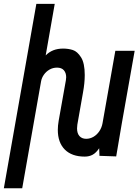

<svg xmlns="http://www.w3.org/2000/svg" viewBox="-91 -810 720 998"><path d="M253 -408.5Q253 -431 241 -444.8Q229 -458.5 205.5 -458.5Q184 -458.5 166.2 -448.2Q148.5 -438 137 -421.5Q125.5 -405 122.5 -387L24.5 168.5H-71L98 -790H193.5L146.5 -522Q181 -557.5 237 -557.5Q264 -557.5 287.5 -550Q311 -542.5 330.2 -512.2Q349.5 -482 349.5 -420Q349.5 -378.5 340.5 -329.5L311 -162Q309.5 -151.5 309.5 -142.5Q309.5 -116.5 322.2 -102.5Q335 -88.5 357 -88.5Q377 -88.5 395 -99Q413 -109.5 425.5 -128.2Q438 -147 442 -170L508.5 -546H609L541.5 -165Q528 -88 513 3L426 0L424.5 -39.5Q409 -16 391 -6Q373 4 349.5 4Q282.5 4 246 -32.5Q209.5 -69 209.5 -135Q209.5 -157 214 -182.5L251.5 -393Q253 -401.5 253 -408.5Z"/></svg>

Font: JuliaMono Italic
Style: Regular
Weight: 400
Italic angle: -9°
Monospace: yes
Designer: cormullion
Foundry: corm
Version: Version 0.049; ttfautohint (v1.8.4)